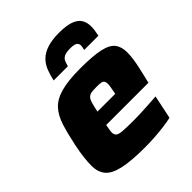

<svg xmlns="http://www.w3.org/2000/svg" viewBox="-201 -856 993 993"><g transform="rotate(-45 295.5 -359.0)"><path d="M287 8Q186 8 128.5 -5Q71 -18 47.5 -46.5Q24 -75 24 -121Q24 -148 28 -181.5Q32 -215 40 -254Q55 -326 71 -376.5Q87 -427 116 -458Q145 -489 198.5 -503.5Q252 -518 340 -518Q431 -518 481 -507Q531 -496 550.5 -471Q570 -446 570 -404Q570 -385 566.5 -359Q563 -333 557 -305.5Q551 -278 545 -254L536 -216H227Q225 -203 222.5 -190Q220 -177 220 -169Q220 -152 229.5 -144Q239 -136 266.5 -134Q294 -132 347 -132Q367 -132 394 -133Q421 -134 452 -136Q483 -138 512 -140L485 -11Q464 -6 431 -1.5Q398 3 360.5 5.5Q323 8 287 8ZM244 -297H374L377 -312Q380 -329 382 -340Q384 -351 384 -360Q384 -374 378.5 -381Q373 -388 361 -389.5Q349 -391 330 -391Q306 -391 292.5 -388.5Q279 -386 270.5 -377Q262 -368 256.5 -349Q251 -330 244 -297ZM198 -571Q205 -605 216.5 -633.5Q228 -662 249 -682.5Q270 -703 305 -714.5Q340 -726 392 -726Q446 -726 476.5 -714.5Q507 -703 520 -682Q533 -661 533 -632Q533 -619 531 -604Q529 -589 525 -571H421Q423 -579 424.5 -586Q426 -593 426 -599Q426 -612 416 -620Q406 -628 375 -628Q345 -628 331 -620.5Q317 -613 311.5 -600.5Q306 -588 302 -571Z"/></g></svg>

Font: Saira SemiExpanded ExtraBold
Style: Italic
Weight: 800
Width: 6
Italic angle: -12°
Designer: Hector Gatti with collaboration of the Omnibus-Type team
Foundry: Omnibus-Type
Version: Version 1.101